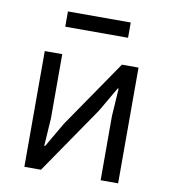

<svg xmlns="http://www.w3.org/2000/svg" viewBox="-80 -774 748 843"><g transform="rotate(10 294.0 -352.5)"><path d="M155 -637V-705H435V-637ZM85 0V-516H163V-230L155 -106H159L223 -216L429 -516H503V0H425V-286L433 -410H429L365 -300L159 0Z"/></g></svg>

Font: Aneliza
Style: Regular
Weight: 400
Designer: Mike Abbink, Paul van der Laan, Pieter van Rosmalen
Foundry: Bold Monday
Version: Version 3.0